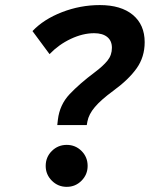

<svg xmlns="http://www.w3.org/2000/svg" viewBox="-20 -723 626 753"><path d="M204.6 -232.4 207 -253.4Q213.9 -312 252.7 -353.3Q291.5 -394.5 351.6 -439.5Q384.3 -463.9 401.6 -485.4Q418.9 -506.8 418.9 -535.6Q418.9 -563 400.6 -577.9Q382.3 -592.8 349.1 -592.8Q305.2 -592.8 257.8 -570.6Q210.4 -548.3 174.3 -510.7L107.4 -601.1Q151.4 -647.5 223.1 -675.3Q294.9 -703.1 371.6 -703.1Q454.6 -703.1 501 -664.6Q547.4 -626 547.4 -557.6Q547.4 -499.5 515.9 -455.1Q484.4 -410.6 423.3 -366.2Q376 -331.5 352.1 -303.2Q328.1 -274.9 322.8 -246.6L320.3 -232.4ZM241.7 9.8Q207.5 9.8 183.3 -14.4Q159.2 -38.6 159.2 -72.3Q159.2 -106.9 183.3 -130.9Q207.5 -154.8 241.7 -154.8Q275.9 -154.8 299.8 -130.9Q323.7 -106.9 323.7 -72.3Q323.7 -38.6 299.8 -14.4Q275.9 9.8 241.7 9.8Z"/></svg>

Font: Cascadia Mono NF SemiBold
Style: Italic
Weight: 600
Italic angle: -10°
Monospace: yes
Designer: Aaron Bell
Foundry: Saja Typeworks
Version: Version 2404.023; ttfautohint (v1.8.4)